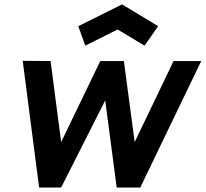

<svg xmlns="http://www.w3.org/2000/svg" viewBox="-20 -834 915 854"><path d="M503 -703 359.5 -631 328 -717.5 523 -814.5 683.5 -717.5 623 -631ZM875 -562.5 604 0H499L448 -387.5L252 0H154L81 -563.5L205 -562.5L252 -202L426 -562.5H531L579 -202L752 -562.5Z"/></svg>

Font: Russisch Sans
Style: Bold Italic
Weight: 700
Italic angle: -10°
Designer: Michael Sharanda (font) & Cristiano Sobral (main changes)
Foundry: Michael Sharanda
Version: Version 2.00;September 8, 2020;FontCreator 13.0.0.2681 64-bi